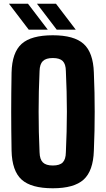

<svg xmlns="http://www.w3.org/2000/svg" viewBox="-20 -999 568 1029"><path d="M263 10Q147 10 95.8 -36.5Q44.5 -83 42 -191Q41 -247.5 40.5 -299Q40 -350.5 40 -400.5Q40 -450.5 40.5 -502.2Q41 -554 42 -610Q44.5 -717.5 95.8 -763.8Q147 -810 263 -810Q377 -810 428.2 -763.8Q479.5 -717.5 483 -610Q485.5 -553.5 486.5 -501.8Q487.5 -450 487.5 -399.8Q487.5 -349.5 486.5 -298.2Q485.5 -247 483 -191Q479.5 -83 428.2 -36.5Q377 10 263 10ZM263 -112Q300 -112 316.2 -128.5Q332.5 -145 333 -183Q335.5 -238 337 -292.2Q338.5 -346.5 338.5 -400.5Q338.5 -454.5 337 -509Q335.5 -563.5 333 -618Q332.5 -655.5 316.2 -671.8Q300 -688 263 -688Q226.5 -688 209.8 -671.8Q193 -655.5 192 -618Q189.5 -563.5 188.2 -509Q187 -454.5 187 -400.5Q187 -346.5 188.2 -292.2Q189.5 -238 192 -183Q193 -145 209.8 -128.5Q226.5 -112 263 -112ZM284 -840 178 -979H280L386 -840ZM134 -840 28 -979H130L236 -840Z"/></svg>

Font: Big Shoulders Text Thin Black
Style: Regular
Weight: 900
Version: Version 2.002